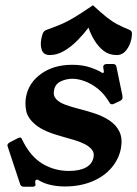

<svg xmlns="http://www.w3.org/2000/svg" viewBox="-20 -697 521 729"><path d="M415 -304Q409 -301 406 -301Q399 -301 396 -307Q376 -341 351 -360.5Q326 -380 301 -389Q276 -398 255 -398Q232 -398 210.5 -388Q189 -378 185 -353Q181 -334 193 -321Q205 -308 226.5 -300Q248 -292 271 -286Q303 -278 336 -267.5Q369 -257 395 -240Q421 -223 433.5 -197Q446 -171 439 -133Q431 -92 402.5 -59Q374 -26 328.5 -7.5Q283 11 226 11Q199 11 173.5 5.5Q148 0 128 -12Q123 -15 121 -15Q115 -15 114 -9Q113 -8 113.5 -6Q114 -4 114 -2Q115 4 115 5Q114 12 103 12H71Q61 12 57 4L10 -138Q8 -144 8 -146Q10 -153 18 -157L47 -172Q54 -175 56 -175Q61 -175 64 -167Q95 -103 141 -75.5Q187 -48 241 -48Q282 -48 306 -61Q330 -74 335 -99Q339 -116 329 -128.5Q319 -141 301.5 -150Q284 -159 261.5 -165.5Q239 -172 218 -178Q147 -197 116 -222.5Q85 -248 79.5 -276Q74 -304 79 -330Q89 -383 136.5 -417Q184 -451 254 -451Q294 -451 324 -440.5Q354 -430 365 -422Q369 -420 371 -420Q374 -420 374 -423Q375 -425 374 -428Q373 -431 373 -435Q372 -439 372 -441.5Q372 -444 372 -445Q374 -454 386 -454H409Q420 -454 422 -444L445 -333Q445 -330 445 -328Q445 -326 445 -324Q444 -318 436 -314ZM316 -592Q298 -568 274.5 -544Q251 -520 224 -504Q197 -488 169 -488Q146 -488 139 -506.5Q132 -525 137 -550Q139 -561 142.5 -570Q146 -579 155 -583Q186 -594 211 -604.5Q236 -615 264 -632Q292 -649 333 -677Q363 -649 384.5 -632Q406 -615 426 -604.5Q446 -594 473 -583Q481 -579 481 -570Q481 -561 479 -550Q474 -525 459.5 -506.5Q445 -488 423 -488Q394 -488 373.5 -504Q353 -520 338.5 -544Q324 -568 316 -592Z"/></svg>

Font: Young Serif Light
Style: Italic
Weight: 300
Italic angle: -10.979°
Designer: Bastien Sozeau
Foundry: NBR — Bastien Sozeau
Version: Version 5.001